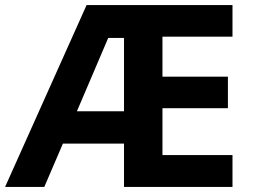

<svg xmlns="http://www.w3.org/2000/svg" viewBox="-20 -734 992 754"><path d="M893 0H467V-170H227L154 0H0L320 -714H893V-590H618V-433H875V-309H618V-125H893ZM282 -297H467V-585H405Z"/></svg>

Font: Noto Sans Tai Tham
Style: Bold
Weight: 700
Designer: Monotype Design Team 2013. Revised by David WIlliams 2020
Foundry: Monotype Imaging Inc.
Version: Version 2.002; ttfautohint (v1.8.4.7-5d5b)